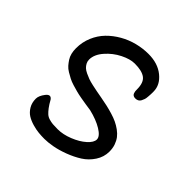

<svg xmlns="http://www.w3.org/2000/svg" viewBox="-179 -825 982 982"><g transform="rotate(45 312.5 -334.0)"><path d="M104 -106.4Q104 -127.4 124 -153.3Q144 -179.2 160.6 -157.2Q173.8 -133.3 185.1 -118.4Q196.3 -103.5 206.3 -94.5Q216.3 -85.4 230.7 -81.3Q245.1 -77.1 257.8 -75.9Q270.5 -74.7 293.5 -74.7Q332 -74.7 374.8 -91.8Q417.5 -108.9 445.1 -133.5Q472.7 -158.2 472.7 -179.7Q472.7 -202.1 435.1 -225.1Q397.5 -248 341.8 -261.2Q318.8 -264.6 304 -266.8Q289.1 -269 266.1 -273.2Q243.2 -277.3 227.8 -281.5Q212.4 -285.6 192.1 -291.7Q171.9 -297.9 158 -305.2Q144 -312.5 128.4 -321.8Q112.8 -331.1 102.8 -342.5Q92.8 -354 84 -367.4Q75.2 -380.9 71 -397.9Q66.9 -415 66.9 -434.1Q66.9 -478.5 83.5 -517.6Q100.1 -556.6 127.9 -585.2Q155.8 -613.8 192.1 -634.5Q228.5 -655.3 269 -665.5Q309.6 -675.8 350.1 -675.8Q418 -675.8 461.2 -640.6Q504.4 -605.5 504.4 -557.6Q504.4 -544.9 504.2 -539.3Q503.9 -533.7 502.9 -520.3Q502 -506.8 499.5 -499.5Q497.1 -492.2 492.7 -483.6Q488.3 -475.1 480.7 -470.9Q473.1 -466.8 462.9 -466.8Q453.6 -466.8 448 -470.5Q442.4 -474.1 439.9 -481Q437.5 -487.8 437 -492.9Q436.5 -498 436.5 -505.9Q436.5 -554.7 411.9 -573Q387.2 -591.3 335.4 -591.3Q302.2 -591.3 260.3 -570.3Q218.3 -549.3 186.8 -513.2Q155.3 -477.1 155.3 -440.4Q155.3 -427.7 161.1 -416.7Q167 -405.8 175.3 -397.9Q183.6 -390.1 199 -382.8Q214.4 -375.5 227.3 -370.8Q240.2 -366.2 262.2 -361.3Q284.2 -356.4 298.3 -353.8Q312.5 -351.1 336.9 -346.7Q363.3 -341.8 384.3 -337.2Q405.3 -332.5 429.7 -325.2Q454.1 -317.9 472.2 -309.3Q490.2 -300.8 507.8 -288.1Q525.4 -275.4 536.9 -260.3Q548.3 -245.1 555.2 -225.1Q562 -205.1 562 -181.2Q562 -142.1 540 -108.6Q518.1 -75.2 485.4 -54.4Q452.6 -33.7 413.1 -18.8Q373.5 -3.9 339.6 2.2Q305.7 8.3 280.3 8.3Q258.8 8.3 238.5 6.3Q218.3 4.4 192.6 -2.9Q167 -10.3 148.4 -22Q129.9 -33.7 116.9 -55.4Q104 -77.1 104 -106.4Z"/></g></svg>

Font: Short Stack
Style: Regular
Weight: 400
Designer: James Grieshaber
Foundry: James Grieshaber
Version: Version 1.002